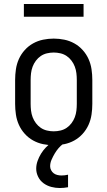

<svg xmlns="http://www.w3.org/2000/svg" viewBox="-20 -722 540 965"><path d="M250 8Q223 8 196.5 2.5Q170 -3 146.5 -16Q123 -29 104.5 -49.5Q86 -70 75 -94.5Q64 -119 60 -146Q56 -173 56 -200V-320Q56 -347 60 -374Q64 -401 75 -425.5Q86 -450 104.5 -470.5Q123 -491 146.5 -504Q170 -517 196.5 -522.5Q223 -528 250 -528Q277 -528 303.5 -522.5Q330 -517 353.5 -504Q377 -491 395.5 -470.5Q414 -450 425 -425.5Q436 -401 440 -374Q444 -347 444 -320V-200Q444 -173 440 -146Q436 -119 425 -94.5Q414 -70 395.5 -49.5Q377 -29 353.5 -16Q330 -3 303.5 2.5Q277 8 250 8ZM250 -62Q267 -62 284 -66Q301 -70 315 -79.5Q329 -89 339.5 -103Q350 -117 356 -133Q362 -149 364 -166Q366 -183 366 -200V-320Q366 -337 364 -354Q362 -371 356 -387Q350 -403 339.5 -417Q329 -431 315 -440.5Q301 -450 284 -454Q267 -458 250 -458Q233 -458 216 -454Q199 -450 185 -440.5Q171 -431 160.5 -417Q150 -403 144 -387Q138 -371 136 -354Q134 -337 134 -320V-200Q134 -183 136 -166Q138 -149 144 -133Q150 -117 160.5 -103Q171 -89 185 -79.5Q199 -70 216 -66Q233 -62 250 -62ZM280 223Q259 223 238 217.5Q217 212 199.5 199.5Q182 187 172 167Q162 147 162 126Q162 106 169 86.5Q176 67 186.5 50Q197 33 211 18.5Q225 4 242 -8H299V0Q285 10 274 23Q263 36 254.5 50.5Q246 65 239 81Q232 97 232 114Q232 124 237 133.5Q242 143 250 149Q258 155 268.5 157.5Q279 160 289 160Q297 160 305.5 159Q314 158 322 156V219Q311 221 301 222Q291 223 280 223ZM400 -638H100V-702H400Z"/></svg>

Font: Iosevka Custom
Style: Regular
Weight: 400
Monospace: yes
Designer: Belleve Invis
Foundry: Belleve Invis
Version: Version 32.5.0; ttfautohint (v1.8.4)